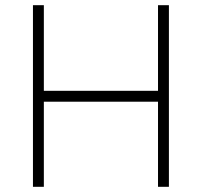

<svg xmlns="http://www.w3.org/2000/svg" viewBox="-20 -720 779 740"><path d="M107 0V-700H149V-370H589V-700H631V0H589V-328H149V0Z"/></svg>

Font: Readex Pro Light
Style: Regular
Weight: 300
Designer: Bonnie Shaver-Troup, Thomas Jockin
Foundry: Lexend
Version: Version 1.200; ttfautohint (v1.8.3)